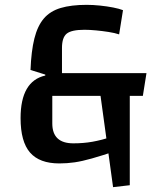

<svg xmlns="http://www.w3.org/2000/svg" viewBox="-20 -660 642 793"><path d="M183 -264 225 -358H585L570 -264ZM106 -371Q109 -449 122 -501Q135 -553 161 -583.5Q187 -614 230.5 -627Q274 -640 338 -640Q364 -640 393 -637Q422 -634 447.5 -629Q473 -624 488 -618L472 -518Q454 -524 428.5 -528Q403 -532 376.5 -534.5Q350 -537 329 -537Q275 -537 255.5 -521Q236 -505 236 -462V-335L196 -273V-150Q196 -68 283 -68Q325 -68 361.5 -74.5Q398 -81 443 -95L457 -36Q400 -17 359.5 -5.5Q319 6 288 10.5Q257 15 225 15Q143 15 104 -30Q65 -75 65 -172Q65 -325 167 -348V-352ZM394 -273H516V105L447 113Z"/></svg>

Font: Changa Medium
Style: Regular
Weight: 500
Designer: Eduardo Rodriguez Tunni
Foundry: Eduardo Rodriguez Tunni
Version: Version 3.003